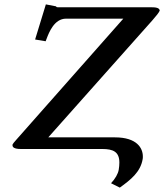

<svg xmlns="http://www.w3.org/2000/svg" viewBox="-20 -679 748 875"><path d="M504 -53H200L675 -587C692 -606 706 -624 708 -631C706 -644 690 -646 665 -646H243C237 -646 236 -648 236 -650L189 -659L140 -499L188 -491C191 -498 192 -501 193 -504C203 -530 227 -594 281 -594H542L55 -43C44 -31 38 -23 37 -20V-17C37 -9 43 0 75 0H446C496 0 524 13 524 62C524 72 523 83 521 95C518 113 505 136 486 156L526 176C576 140 620 105 630 47C631 43 631 39 631 34C631 -4 604 -53 504 -53Z"/></svg>

Font: Linux Libertine O
Style: Bold Italic
Weight: 700
Italic angle: -11.5°
Designer: Philipp H. Poll
Foundry: Philipp H. Poll
Version: Version 4.1.0